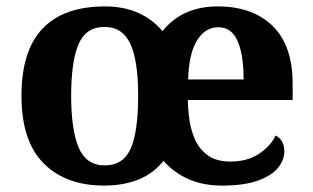

<svg xmlns="http://www.w3.org/2000/svg" viewBox="-20 -569 975 599"><path d="M305 10Q185 10 116 -59.5Q47 -129 47 -270Q47 -411 113 -480Q179 -549 308 -549Q421 -549 487 -472Q549 -549 659 -549Q768 -549 830.5 -488Q893 -427 893 -308V-257H566Q566 -234 570 -201.5Q574 -169 586.5 -138Q599 -107 626 -86Q653 -65 699 -65Q751 -65 787 -88.5Q823 -112 840 -146Q854 -139 860.5 -126.5Q867 -114 867 -97Q867 -69 846.5 -44.5Q826 -20 783 -5Q740 10 672 10Q614 10 568.5 -10Q523 -30 490 -67Q458 -27 411 -8.5Q364 10 305 10ZM307 -53Q364 -53 387.5 -105Q411 -157 411 -272Q411 -380 386.5 -432.5Q362 -485 306 -485Q248 -485 225 -431Q202 -377 202 -270Q202 -164 225.5 -108.5Q249 -53 307 -53ZM740 -321Q740 -399 721 -441.5Q702 -484 661 -484Q620 -484 594.5 -442.5Q569 -401 567 -321Z"/></svg>

Font: Noto Serif Khojki
Style: Regular
Weight: 400
Designer: Juan Bruce
Version: Version 2.002